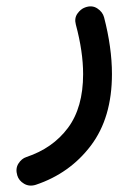

<svg xmlns="http://www.w3.org/2000/svg" viewBox="-20 -303 428 608"><path d="M249 -279.3Q271 -287.6 288.1 -276.4Q305.2 -265.1 309.6 -248Q321.8 -201.2 328.1 -156.2Q334.5 -111.3 334.5 -68.4Q334.5 69.8 267.8 158Q201.2 246.1 93.3 282.2Q72.8 288.6 56.2 278.8Q39.6 269 34.7 252.4Q28.3 231 38.3 215.1Q48.3 199.2 63.5 194.3Q147 166.5 195.1 102.1Q243.2 37.6 243.2 -68.4Q243.2 -139.2 220.2 -225.1Q214.8 -245.1 225.1 -259.8Q235.4 -274.4 249 -279.3Z"/></svg>

Font: Mikhak-DS1-FD Medium
Style: Regular
Weight: 500
Designer: Amin Abedi
Version: Version 3.2